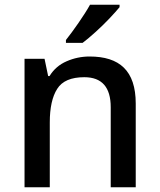

<svg xmlns="http://www.w3.org/2000/svg" viewBox="-20 -786 670 806"><path d="M481.9 -766.1H357.9C334 -722.7 286.1 -654.8 256.8 -618.2V-606H326.7C342.8 -618.2 360.8 -633.3 381.8 -652.3C402.3 -670.9 421.9 -689.9 439.9 -709C458 -728 471.7 -743.7 481.9 -755.9ZM356 -548.8C322.3 -548.8 290 -542 259.8 -528.8C229 -515.6 205.1 -494.6 188 -466.8H182.1L167 -539.1H83V0H189V-272C189 -333 199.2 -380.4 220.2 -413.1C240.7 -445.8 278.8 -461.9 334 -461.9C407.7 -461.9 444.8 -419.9 444.8 -335.9V0H549.8V-351.1C549.8 -489.7 481.4 -548.8 356 -548.8Z"/></svg>

Font: Noto Reveo Sans
Style: Regular
Weight: 500
Designer: Monotype Design Team
Foundry: Monotype Imaging Inc.
Version: Version 2.007